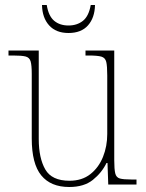

<svg xmlns="http://www.w3.org/2000/svg" viewBox="-20 -738 586 768"><path d="M257 10Q183 10 145 -36.5Q107 -83 107 -184V-442Q107 -477 102.5 -492.5Q98 -508 82.5 -512Q67 -516 32 -516H14V-536H135V-182Q135 -106 161 -60.5Q187 -15 258 -15Q308 -15 341.5 -41.5Q375 -68 392 -110.5Q409 -153 409 -202V-436Q409 -474 405 -490.5Q401 -507 385.5 -511.5Q370 -516 334 -516H322V-536H437V-97Q437 -61 441 -44.5Q445 -28 459.5 -24Q474 -20 505 -20H526V0H413L410 -86H406Q387 -47 351.5 -18.5Q316 10 257 10ZM254 -606Q204 -606 176.5 -636.5Q149 -667 148 -718H167Q174 -674 196.5 -655Q219 -636 254 -636Q288 -636 311.5 -654.5Q335 -673 343 -718H360Q359 -667 332 -636.5Q305 -606 254 -606Z"/></svg>

Font: Noto Serif Bengali SemiCondensed Thin
Style: Regular
Weight: 100
Width: 4
Designer: Juan Bruce, Universal Thirst, Indian Type Foundry and the Monotype Design Team.
Foundry: Monotype Imaging Inc.
Version: Version 2.003; ttfautohint (v1.8.4.7-5d5b)